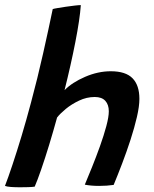

<svg xmlns="http://www.w3.org/2000/svg" viewBox="-38 -742 620 772"><path d="M101.5 8.5Q91.5 10 75.5 10.5Q59.5 11 42.5 11Q22.5 11 6 9.8Q-10.5 8.5 -18 5.5Q-5 -28 12.2 -79.8Q29.5 -131.5 48.8 -195.5Q68 -259.5 86.5 -329Q113 -427.5 135.5 -527.8Q158 -628 174 -705.5Q178 -707 192.8 -709.5Q207.5 -712 226.2 -714.8Q245 -717.5 261.8 -719.5Q278.5 -721.5 287 -721.5Q283 -665 265 -573Q247 -481 221.5 -379.5Q252 -410.5 304 -433Q356 -455.5 407.5 -455.5Q467.5 -455.5 495 -427.2Q522.5 -399 522.5 -344.5Q522.5 -314.5 512.5 -271.5Q502.5 -228.5 486.8 -180Q471 -131.5 453 -84.2Q435 -37 419 1.5Q392 5.5 360.5 5.5Q328 5.5 303 0.5Q315.5 -29 332 -70Q348.5 -111 364 -154.2Q379.5 -197.5 389.5 -234.8Q399.5 -272 399.5 -294.5Q399.5 -321 385.5 -336.5Q371.5 -352 343 -352Q310.5 -352 280 -337.5Q249.5 -323 226.2 -303.8Q203 -284.5 191.5 -269.5Q176.5 -215 159.8 -160Q143 -105 127.5 -60.2Q112 -15.5 101.5 8.5Z"/></svg>

Font: Grandstander Medium
Style: Italic
Weight: 500
Italic angle: -15°
Designer: Tyler Finck
Foundry: Etcetera Type Co
Version: Version 1.200; ttfautohint (v1.8.3)